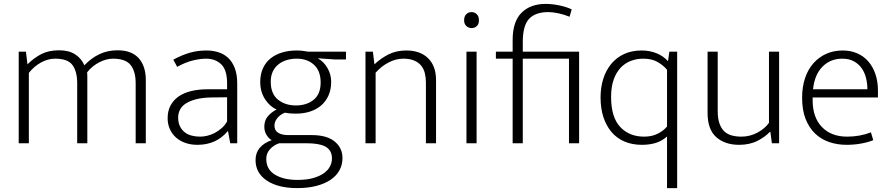

<svg xmlns="http://www.w3.org/2000/svg" viewBox="-20 -735 4566 985"><path d="M128 0H76V-470H113L121 -405Q154 -438 192 -457.5Q230 -477 283 -477Q333 -477 365 -456.5Q397 -436 413 -400Q448 -437 490 -457Q532 -477 583 -477Q655 -477 691.5 -436.5Q728 -396 728 -324V0H676V-308Q676 -368 650.5 -401Q625 -434 559 -434Q525 -434 488.5 -415Q452 -396 427 -364Q428 -355 428 -344Q428 -333 428 -324V0H376V-308Q376 -368 352 -401Q328 -434 263 -434Q226 -434 190.5 -414.5Q155 -395 128 -361Z M869 -429Q916 -454 955.5 -465Q995 -476 1040 -476Q1072 -476 1100.5 -467Q1129 -458 1150.5 -438Q1172 -418 1184.5 -385.5Q1197 -353 1197 -306V0H1161L1150 -62H1148Q1119 -27 1080 -9.5Q1041 8 993 8Q960 8 932 -1.5Q904 -11 883.5 -29Q863 -47 851.5 -72.5Q840 -98 840 -129Q840 -166 855 -194Q870 -222 897 -240.5Q924 -259 961.5 -268Q999 -277 1045 -277H1145V-308Q1145 -376 1115 -405Q1085 -434 1037 -434Q1008 -434 970 -425Q932 -416 889 -392ZM1145 -236 1062 -235Q1017 -234 985 -225.5Q953 -217 932.5 -203.5Q912 -190 903 -171.5Q894 -153 894 -132Q894 -106 903 -87.5Q912 -69 927 -57Q942 -45 962.5 -39.5Q983 -34 1006 -34Q1024 -34 1043 -38.5Q1062 -43 1080.5 -52.5Q1099 -62 1116 -76.5Q1133 -91 1145 -112Z M1315 -314Q1315 -353 1328.5 -383.5Q1342 -414 1367 -434.5Q1392 -455 1426.5 -465.5Q1461 -476 1502 -476Q1520 -476 1533.5 -474Q1547 -472 1560 -470H1755V-430H1697L1610 -436Q1641 -419 1660 -386Q1679 -353 1679 -315Q1679 -276 1665.5 -245.5Q1652 -215 1627.5 -194Q1603 -173 1570 -162.5Q1537 -152 1498 -152Q1484 -152 1470.5 -153Q1457 -154 1442 -157Q1418 -148 1403 -129.5Q1388 -111 1388 -91Q1388 -65 1407.5 -53.5Q1427 -42 1457 -42H1579Q1657 -42 1697 -9Q1737 24 1737 76Q1737 111 1721 139.5Q1705 168 1675 188Q1645 208 1602 219Q1559 230 1505 230Q1407 230 1349 191.5Q1291 153 1291 86Q1291 49 1312.5 23.5Q1334 -2 1374 -16Q1359 -24 1347.5 -42.5Q1336 -61 1336 -85Q1336 -118 1355 -139.5Q1374 -161 1399 -173Q1383 -180 1368 -193Q1353 -206 1341 -224Q1329 -242 1322 -264.5Q1315 -287 1315 -314ZM1412 0Q1383 10 1364.5 31Q1346 52 1346 80Q1346 134 1390.5 161Q1435 188 1506 188Q1553 188 1586.5 178.5Q1620 169 1641.5 153.5Q1663 138 1673 118.5Q1683 99 1683 79Q1683 55 1673.5 39.5Q1664 24 1646.5 15.5Q1629 7 1605.5 3.5Q1582 0 1554 0ZM1625 -312Q1625 -371 1591 -402.5Q1557 -434 1502 -434Q1474 -434 1450 -426.5Q1426 -419 1408 -404.5Q1390 -390 1379.5 -368Q1369 -346 1369 -316Q1369 -254 1406 -224Q1443 -194 1498 -194Q1553 -194 1589 -223Q1625 -252 1625 -312Z M1907 0H1855V-470H1893L1901 -405Q1935 -437 1974.5 -456.5Q2014 -476 2064 -476Q2136 -476 2176.5 -436Q2217 -396 2217 -324V0H2165V-311Q2165 -337 2159.5 -359.5Q2154 -382 2140.5 -398.5Q2127 -415 2104.5 -424.5Q2082 -434 2049 -434Q2011 -434 1973.5 -414.5Q1936 -395 1907 -362Z M2373 0V-470H2425V0ZM2400 -591Q2384 -591 2372.5 -601.5Q2361 -612 2361 -631Q2361 -651 2372 -662Q2383 -673 2399 -673Q2414 -673 2425.5 -662.5Q2437 -652 2437 -631Q2437 -611 2426 -601Q2415 -591 2400 -591Z M2899 0V-434H2662V0H2610V-434H2524V-470H2610V-530Q2610 -624 2655.5 -669.5Q2701 -715 2780 -715Q2812 -715 2848.5 -707.5Q2885 -700 2913 -687L2902 -649Q2876 -660 2846 -666.5Q2816 -673 2793 -673Q2727 -673 2694.5 -638.5Q2662 -604 2662 -520V-470H2951V0Z M3402 -35Q3377 -12 3345 -2Q3313 8 3273 8Q3223 8 3183.5 -9Q3144 -26 3117 -58Q3090 -90 3075.5 -134.5Q3061 -179 3061 -235Q3061 -287 3075 -331Q3089 -375 3116 -407.5Q3143 -440 3182 -458Q3221 -476 3272 -476Q3314 -476 3349 -461.5Q3384 -447 3407 -421L3414 -470H3454V230H3402ZM3402 -377Q3384 -399 3354.5 -416.5Q3325 -434 3280 -434Q3246 -434 3216 -422.5Q3186 -411 3163.5 -387Q3141 -363 3128 -326Q3115 -289 3115 -238Q3115 -134 3161.5 -84Q3208 -34 3285 -34Q3325 -34 3355 -49.5Q3385 -65 3402 -86Z M3925 -470H3977V0H3940L3932 -59H3930Q3906 -33 3866 -12.5Q3826 8 3772 8Q3699 8 3654.5 -31.5Q3610 -71 3610 -155V-470H3662V-166Q3662 -127 3671 -101.5Q3680 -76 3696 -61Q3712 -46 3734.5 -40Q3757 -34 3783 -34Q3828 -34 3866.5 -55Q3905 -76 3925 -105Z M4484 -235H4149V-221Q4149 -133 4196.5 -83.5Q4244 -34 4326 -34Q4391 -34 4448 -56L4460 -16Q4434 -5 4397.5 1.5Q4361 8 4323 8Q4276 8 4234.5 -6Q4193 -20 4162 -49.5Q4131 -79 4113 -124.5Q4095 -170 4095 -234Q4095 -289 4110 -334Q4125 -379 4153 -410.5Q4181 -442 4219 -459Q4257 -476 4304 -476Q4344 -476 4377.5 -461.5Q4411 -447 4434.5 -420Q4458 -393 4471 -355Q4484 -317 4484 -271ZM4430 -277Q4430 -306 4423 -334.5Q4416 -363 4400.5 -385Q4385 -407 4360.5 -420.5Q4336 -434 4301 -434Q4240 -434 4199.5 -393Q4159 -352 4151 -277Z"/></svg>

Font: Ek Mukta ExtraLight
Style: Regular
Weight: 275
Designer: Girish Dalvi and Yashodeep Gholap
Foundry: Ek Type
Version: Version 2.538;PS 1.002;hotconv 16.6.51;makeotf.lib2.5.65220;